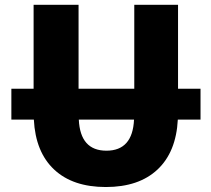

<svg xmlns="http://www.w3.org/2000/svg" viewBox="-20 -752 861 784"><path d="M527.3 -263.7H301.8Q307.6 -136.7 414.6 -136.7Q521.5 -136.7 527.3 -263.7ZM26.4 -263.7V-389.6H117.2V-732.4H300.8V-389.6H528.3V-732.4H707V-389.6H798.8V-263.7H706.1Q699.2 -130.9 623 -59.6Q546.9 11.7 412.1 11.7Q277.3 11.7 201.2 -59.6Q125 -130.9 118.2 -263.7Z"/></svg>

Font: Gen Shin Gothic Heavy
Style: Bold
Weight: 900
Designer: [Source Han Sans]
Ryoko NISHIZUKA  (kana & ideographs); Paul D. Hunt (Latin, Greek & Cyrillic); Wenlong ZHANG  (bopomofo
Version: Version 1.002.20150607